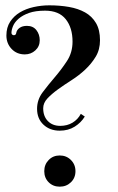

<svg xmlns="http://www.w3.org/2000/svg" viewBox="-20 -690 444 720"><path d="M146 -48Q146 -73 162.5 -90Q179 -107 204 -107Q229 -107 246 -90Q263 -73 263 -48Q263 -23 246 -6.5Q229 10 204 10Q179 10 162.5 -6.5Q146 -23 146 -48ZM165 -670Q204 -670 238.5 -664Q273 -658 299 -643.5Q325 -629 340 -603.5Q355 -578 355 -539Q355 -504 339 -477.5Q323 -451 299.5 -429Q276 -407 248.5 -389.5Q221 -372 197.5 -355Q174 -338 158 -321Q142 -304 142 -284Q142 -254 159.5 -236Q177 -218 206 -218Q232 -218 252 -230Q272 -242 283 -263L298 -253Q284 -230 260 -215Q236 -200 204 -200Q167 -200 143 -222.5Q119 -245 119 -282Q119 -316 140 -344Q161 -372 185.5 -400.5Q210 -429 231 -461Q252 -493 252 -534Q252 -586 226.5 -618Q201 -650 149 -650Q113 -650 89 -641.5Q65 -633 50 -620Q35 -607 29 -592.5Q23 -578 23 -567Q23 -562 26 -560Q29 -558 32 -558Q40 -558 41 -567Q43 -578 53.5 -585.5Q64 -593 81 -593Q104 -593 116.5 -577Q129 -561 129 -539Q129 -516 112.5 -501Q96 -486 73 -486Q43 -486 23.5 -506.5Q4 -527 4 -557Q4 -587 18 -608.5Q32 -630 54.5 -643.5Q77 -657 106 -663.5Q135 -670 165 -670Z"/></svg>

Font: Elsie
Style: Regular
Weight: 400
Designer: Alejandro Inler
Foundry: Alejandro Inler
Version: 1.001